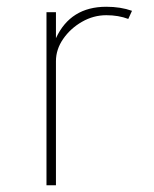

<svg xmlns="http://www.w3.org/2000/svg" viewBox="-20 -548 456 568"><path d="M117.5 0H145.5V-367Q145.5 -402 167 -433Q188.5 -464 222.5 -483.5Q256.5 -503 294.5 -503Q330.5 -503 359.5 -492L370.5 -516Q337 -528 294.5 -528Q188.5 -528 145.5 -435V-512H117.5Z"/></svg>

Font: Spartan Thin
Style: Regular
Weight: 100
Designer: Matt Bailey, Mirko Velimirovic
Foundry: Matt Bailey
Version: Version 1.003; ttfautohint (v1.8.3)